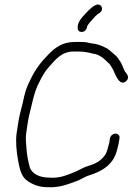

<svg xmlns="http://www.w3.org/2000/svg" viewBox="-20 -821 581 842"><path d="M363 -708C368 -716 376 -726 383 -733C396 -748 401 -754 416 -764C441 -780 421 -813 396 -797C385 -791 376 -783 368 -775C354 -760 324 -733 321 -708C319 -694 322 -681 338 -681C353 -681 361 -693 363 -708ZM487 -235C476 -235 464 -226 462 -214L459 -194C452 -173 450 -150 436 -135C419 -114 397 -102 369 -94C348 -88 333 -78 313 -69C279 -55 242 -38 198 -42C155 -42 122 -57 111 -86C104 -113 98 -138 96 -171C95 -196 91 -212 95 -238C99 -265 102 -289 108 -316C122 -369 128 -414 151 -458C165 -488 178 -509 196 -529C223 -559 250 -595 302 -595H325C348 -595 368 -591 387 -586C416 -583 437 -563 452 -548C462 -541 465 -533 473 -521C483 -504 502 -438 533 -465C547 -477 541 -492 533 -501C521 -515 520 -530 510 -547C501 -561 495 -572 482 -582C473 -589 460 -602 449 -609C434 -616 419 -624 400 -628L375 -632C358 -636 351 -637 332 -637H308C255 -637 224 -614 194 -584C160 -549 137 -521 113 -471C94 -434 89 -414 80 -371C72 -339 63 -307 59 -276C56 -256 56 -256 53 -238C48 -202 52 -160 58 -125C65 -87 71 -48 99 -29C120 -13 150 0 189 0C243 3 283 -15 324 -30C342 -38 357 -49 377 -54C420 -68 464 -92 483 -135C492 -151 495 -172 500 -190L504 -214C506 -226 499 -235 487 -235Z"/></svg>

Font: PolanStronk
Style: Ita
Weight: 500
Version: Version 1.0